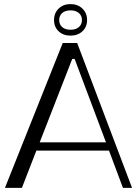

<svg xmlns="http://www.w3.org/2000/svg" viewBox="-20 -908 660 928"><path d="M3.9 0 283.2 -700.2H353L618.2 0H574.2L506.8 -180.2H155.8L85.9 0ZM241.2 -811Q241.2 -844.7 263.4 -866.5Q285.6 -888.2 320.8 -888.2Q356 -888.2 378.4 -866.5Q400.9 -844.7 400.9 -811Q400.9 -777.8 378.4 -756.8Q356 -735.8 320.8 -735.8Q285.6 -735.8 263.4 -756.8Q241.2 -777.8 241.2 -811ZM280.8 -776.9Q295.4 -764.2 320.8 -764.2Q346.2 -764.2 361.1 -776.9Q376 -789.6 376 -811Q376 -832.5 361.1 -845.2Q346.2 -857.9 320.8 -857.9Q295.4 -857.9 280.8 -845.2Q266.1 -832.5 266.1 -811Q266.1 -789.6 280.8 -776.9ZM171.9 -220.2H492.2L340.8 -623H329.1Z"/></svg>

Font: Ribes
Style: Regular
Weight: 400
Designer: Luigi Gorlero
Foundry: Collletttivo
Version: Version 2.100;Glyphs 3.2 (3217)